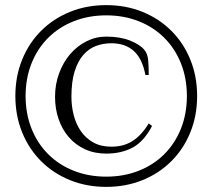

<svg xmlns="http://www.w3.org/2000/svg" viewBox="-20 -705 830 750"><path d="M395 -685Q472 -685 537 -658.5Q602 -632 649.5 -584.5Q697 -537 723.5 -472Q750 -407 750 -330Q750 -253 723.5 -188Q697 -123 649.5 -75.5Q602 -28 537 -1.5Q472 25 395 25Q318 25 253 -1.5Q188 -28 140.5 -75.5Q93 -123 66.5 -188Q40 -253 40 -330Q40 -407 66.5 -472Q93 -537 140.5 -584.5Q188 -632 253 -658.5Q318 -685 395 -685ZM395 -15Q464 -15 522 -38Q580 -61 622 -103Q664 -145 687 -203Q710 -261 710 -330Q710 -399 687 -457Q664 -515 622 -557Q580 -599 522 -622Q464 -645 395 -645Q326 -645 268 -622Q210 -599 168 -557Q126 -515 103 -457Q80 -399 80 -330Q80 -261 103 -203Q126 -145 168 -103Q210 -61 268 -38Q326 -15 395 -15ZM548 -412Q536 -476 502.5 -506Q469 -536 415 -536Q383 -536 355 -525.5Q327 -515 305.5 -490.5Q284 -466 271.5 -426Q259 -386 259 -327Q259 -290 268 -255Q277 -220 296 -192.5Q315 -165 344.5 -148.5Q374 -132 415 -132Q464 -132 499 -155Q534 -178 561 -223L574 -213Q542 -152 498 -128.5Q454 -105 395 -105Q349 -105 312 -122Q275 -139 249 -169Q223 -199 209 -239.5Q195 -280 195 -327Q195 -376 211 -419Q227 -462 254 -493.5Q281 -525 317.5 -543.5Q354 -562 395 -562Q449 -562 488 -546.5Q527 -531 544 -510Q557 -495 559 -468Q561 -441 561 -412Z"/></svg>

Font: Philosopher
Style: Regular
Weight: 400
Designer: Jovanny Lemonad
Foundry: Jovanny Lemonad
Version: Version 1.000